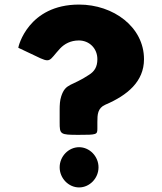

<svg xmlns="http://www.w3.org/2000/svg" viewBox="-20 -820 710 840"><path d="M241 -88C241 -40 280 0 326 0C372 0 411 -40 411 -88C411 -136 372 -176 326 -176C280 -176 241 -136 241 -88ZM243 -608C262 -628 289 -643 325 -643C370 -643 406 -609 406 -561C406 -526 392 -507 370 -493C294 -442 267 -457 248 -399C242 -381 241 -361 241 -339V-285C241 -232 243 -230 324 -230C404 -230 406 -231 406 -258V-286C406 -319 407 -347 441 -362C537 -403 610 -463 610 -561C610 -702 476 -800 326 -800C103 -800 60 -616 60 -611L134 -576C205 -541 192 -553 243 -608Z"/></svg>

Font: Hussar Print
Style: Bold
Weight: 700
Foundry: Cannot Into Space Fonts
Version: Version 2.00